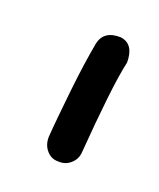

<svg xmlns="http://www.w3.org/2000/svg" viewBox="-57 -158 238 288"><g transform="rotate(20 61.5 -14.5)"><path d="M90.8 -118.2Q112.3 -115.2 112.3 -85.9Q107.4 -64.5 103 -25.4Q98.6 13.7 94.7 64.5Q93.8 75.2 85.4 82.5Q77.1 89.8 65.4 88.9Q54.7 88.9 47.4 80.6Q40 72.3 40 59.6Q41 44.9 43 24.4Q44.9 3.9 47.4 -18.1Q49.8 -40 52.7 -60.5Q55.7 -81.1 58.6 -96.7Q63.5 -119.1 90.8 -118.2Z"/></g></svg>

Font: Coming Soon
Style: Regular
Weight: 400
Designer: Dathan Boardman
Foundry: Open Window
Version: Version 1.000